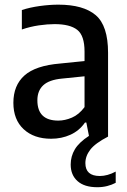

<svg xmlns="http://www.w3.org/2000/svg" viewBox="-20 -572 532 804"><path d="M194 9Q122 9 79 -31Q36 -71 36 -141.5Q36 -214.5 82.5 -256Q129 -297.5 232 -306L334 -316.5V-356Q334 -423 303.5 -447Q273 -471 208.5 -471Q179 -471 142.8 -465.8Q106.5 -460.5 71.5 -448.5V-530Q105 -541 146.5 -546.8Q188 -552.5 224.5 -552.5Q329 -552.5 380.8 -508.5Q432.5 -464.5 432.5 -351V0Q378.5 28 358 54.8Q337.5 81.5 337.5 111Q337.5 165 398 165Q430 165 464.5 146.5V193.5Q448.5 202 429 207Q409.5 212 387.5 212Q333.5 212 304.8 186.5Q276 161 276 117Q276 82.5 293.5 53.2Q311 24 352.5 -3L341.5 -59H336Q312 -24.5 275 -7.8Q238 9 194 9ZM136.5 -152Q136.5 -67 224 -67Q252 -67 281.2 -79.5Q310.5 -92 334 -123.5V-252.5L240.5 -243Q186 -238 161.2 -215Q136.5 -192 136.5 -152Z"/></svg>

Font: Encode Sans SmCnd Md
Style: Regular
Weight: 500
Width: 4
Designer: Multiple Designers
Foundry: Impallari Type
Version: Version 3.002; ttfautohint (v1.8.3) -l 8 -r 50 -G 200 -x 14 